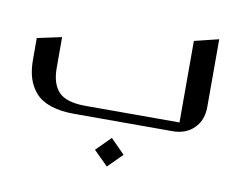

<svg xmlns="http://www.w3.org/2000/svg" viewBox="-65 -462 935 726"><g transform="rotate(10 403.0 -99.0)"><path d="M721.2 -373V-112.8Q721.2 -62 689.9 -31Q658.7 0 607.9 0H229Q176.8 0 139.4 -12.7Q102.1 -25.4 81.1 -49.3Q60.1 -73.2 50.5 -104Q41 -134.8 41 -174.8V-257.8L134.8 -277.8V-159.2Q134.8 -98.6 163.8 -67.9Q192.9 -37.1 267.1 -37.1H627.9V-350.1ZM386.2 64.9 440.9 120.1 386.2 174.8 331.1 120.1Z"/></g></svg>

Font: Wesal
Style: Regular
Weight: 300
Designer: Ahmed zaza
Foundry: Ahmed zaza
Version: Version 2.01